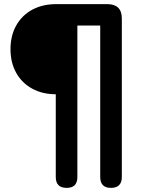

<svg xmlns="http://www.w3.org/2000/svg" viewBox="-20 -725 683 933"><path d="M304 188Q251 188 251 135V-267Q186 -267 136 -294.5Q86 -322 58.5 -371.5Q31 -421 31 -486Q31 -552 59 -601.5Q87 -651 137 -678Q187 -705 254 -705H501Q572 -705 572 -635V135Q572 188 519 188Q467 188 467 135V-601H356V135Q356 188 304 188Z"/></svg>

Font: Chiron GoRound TC
Style: Bold
Weight: 700
Designer: Ryoko NISHIZUKA 西塚涼子 (kana, bopomofo & ideographs); Paul D. Hunt (Latin, Greek & Cyrillic); Sandoll Communications 산돌커뮤니
Foundry: Adobe
Version: Version 1.000;hotconv 1.1.1;makeotfexe 2.6.0